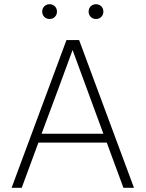

<svg xmlns="http://www.w3.org/2000/svg" viewBox="-20 -890 690 910"><path d="M486 -214H162L83 0H35L295 -700H355L615 0H565ZM177 -256H470L324 -653L259 -476ZM215 -800Q200 -800 190 -810Q180 -820 180 -835Q180 -850 190 -860Q200 -870 215 -870Q230 -870 240 -860Q250 -850 250 -835Q250 -820 240 -810Q230 -800 215 -800ZM435 -800Q420 -800 410 -810Q400 -820 400 -835Q400 -850 410 -860Q420 -870 435 -870Q450 -870 460 -860Q470 -850 470 -835Q470 -820 460 -810Q450 -800 435 -800Z"/></svg>

Font: Retni Sans Light
Style: Regular
Weight: 300
Designer: Vitaly Kuzmin
Foundry: ParaType Ltd.
Version: Version 1.00;March 2, 2019;FontCreator 11.5.0.2425 64-bit; t